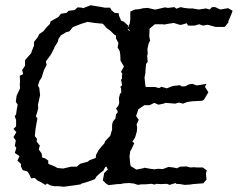

<svg xmlns="http://www.w3.org/2000/svg" viewBox="-20 -698 902 728"><path d="M222 10 201 8H186L171 5L159 -2L152 3L132 -9L123 -13L112 -23L98 -22L91 -37L84 -48L66 -53L59 -68L60 -76L46 -89L54 -106L36 -118L42 -137L36 -145L40 -165L31 -178L42 -197L31 -209L41 -219V-243L36 -257L41 -265L43 -280L47 -301L40 -312L43 -335L56 -363L55 -379L56 -388L55 -411L68 -417L64 -432L75 -449V-470L82 -478L98 -496L102 -508L109 -525V-539L123 -557L129 -569L145 -580L157 -595L169 -607L172 -617L202 -634L211 -646L232 -649L240 -657L263 -660L274 -670L290 -669L295 -667L324 -678L343 -675L367 -671L376 -669H397L403 -659L415 -649L430 -648L431 -639L439 -620L449 -616L466 -601L464 -590L472 -609L474 -624V-654L491 -662L506 -663L524 -667L540 -668L566 -662H571L605 -670L617 -668L641 -671L649 -665L665 -671L678 -668L696 -666H710L733 -662H734L761 -666L775 -662L784 -671H796L815 -662L845 -667L862 -657L856 -641L846 -618V-613L832 -596H797L772 -603L766 -604L750 -601L735 -606L718 -601H693L688 -610L668 -604H661L639 -611L619 -608L603 -605L596 -606H567L547 -589L546 -561L549 -544L544 -534L539 -513L540 -494L538 -486L540 -463L534 -456L532 -435L531 -419L528 -404L531 -375L533 -368H568L583 -364L592 -369L612 -363L625 -368L636 -372L662 -375L670 -370L683 -371L696 -378L710 -380L726 -374L763 -380L757 -369L770 -348L754 -321L747 -316L710 -314H708L689 -311L674 -305L658 -309L644 -305L633 -306L608 -308L600 -305L581 -301L565 -308L547 -299H527L505 -284L496 -258L506 -244L498 -226L500 -215L499 -200L492 -176L482 -161L489 -155L480 -135L474 -125L471 -105L474 -75L476 -68L497 -55L523 -60L528 -62L550 -58L566 -56L578 -58L598 -57L605 -60L619 -65L637 -63L651 -60L663 -66L687 -67L702 -63L715 -64L726 -63H749L764 -52L761 -40L763 -17L751 -3L712 0L699 2L680 3L663 0L648 -1L646 -4L623 3L613 -1L589 0L571 -1L568 2L554 -1L530 1H516L503 3L488 -2L470 -4L450 -3L436 0H426L392 4L382 -2L370 -14L375 -42L389 -55L383 -67L378 -63L372 -51L360 -42L346 -29L340 -19L325 -13L313 -9L287 -1L286 1L267 4ZM219 -59 250 -66H271L284 -77L313 -85L320 -91L343 -99L344 -110L354 -129L363 -140L376 -155L379 -163L398 -183L405 -207V-225L408 -237L418 -249V-251L420 -264L426 -272V-277L420 -286L429 -298L432 -307L431 -326L435 -342L440 -348L439 -364L436 -368L443 -375L439 -396L443 -400L442 -412L444 -417L439 -426L450 -446L437 -468L436 -490L434 -504L426 -518L429 -535L420 -552V-563L413 -567L399 -581L385 -591L370 -608L339 -611L312 -615L286 -607L256 -595L243 -579L231 -576L211 -564L202 -551L199 -539L187 -520L185 -514L173 -491L162 -476L154 -465L157 -452L147 -433L142 -418L138 -404L130 -392L124 -374L129 -364L132 -337L124 -301L125 -288L121 -272L116 -257L122 -249L119 -234L115 -211L112 -182L120 -172L119 -161L131 -146L127 -131L138 -116L140 -101L152 -97L163 -89V-77L187 -67L198 -61ZM464 -588 470 -580 472 -584 464 -589Z"/></svg>

Font: Winky Rough Light
Style: Italic
Weight: 300
Italic angle: -8.97852°
Designer: Simon Atzbach
Foundry: typofactur
Version: Version 1.206; ttfautohint (v1.8.4.7-5d5b)